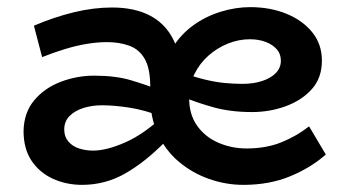

<svg xmlns="http://www.w3.org/2000/svg" viewBox="-20 -504 967 538"><path d="M662 14Q613 14 566 -2.5Q519 -19 481.5 -50.5Q444 -82 422.5 -128Q401 -174 401 -233V-261Q401 -312 385.5 -339Q370 -366 342 -376Q314 -386 280 -386Q253 -386 223 -381Q193 -376 162 -366.5Q131 -357 98 -344L75 -432Q131 -456 186.5 -469.5Q242 -483 294 -483Q356 -483 399 -461Q442 -439 464.5 -395.5Q487 -352 487 -289H438Q442 -336 464.5 -372Q487 -408 521.5 -433Q556 -458 598 -471Q640 -484 681 -484Q737 -484 782.5 -465.5Q828 -447 855 -413.5Q882 -380 882 -334Q882 -286 854 -254.5Q826 -223 781 -206.5Q736 -190 686 -190Q627 -190 579.5 -203Q532 -216 486 -235V-302Q522 -289 552.5 -281.5Q583 -274 609 -271.5Q635 -269 659 -269Q690 -269 714.5 -277Q739 -285 753 -299.5Q767 -314 767 -334Q767 -353 755.5 -366Q744 -379 724.5 -386.5Q705 -394 680 -394Q649 -394 619 -382Q589 -370 564.5 -348.5Q540 -327 525 -297Q510 -267 510 -229Q510 -183 532.5 -151.5Q555 -120 592 -104Q629 -88 671 -88Q726 -88 769 -105.5Q812 -123 846 -150L893 -71Q851 -34 793 -10Q735 14 662 14ZM210 14Q166 14 128.5 -3Q91 -20 68.5 -53.5Q46 -87 46 -137Q47 -188 75.5 -222.5Q104 -257 149.5 -274.5Q195 -292 244 -292Q304 -292 347.5 -279Q391 -266 437 -248V-176Q385 -196 342 -202.5Q299 -209 266 -209Q238 -209 214 -201.5Q190 -194 175 -179Q160 -164 160 -141Q160 -121 171.5 -107.5Q183 -94 201.5 -88Q220 -82 241 -82Q279 -82 332 -105.5Q385 -129 442 -183L443 -107Q387 -50 331 -18Q275 14 210 14Z"/></svg>

Font: BioRhyme SemiBold
Style: Regular
Weight: 600
Designer: Aoife Mooney
Foundry: Aoife Mooney Type
Version: Version 1.600;gftools[0.9.33]